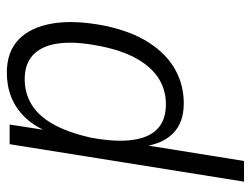

<svg xmlns="http://www.w3.org/2000/svg" viewBox="-104 -432 717 548"><g transform="rotate(-90 254.0 -158.5)"><path d="M9 180 116 -489H172L154 -372H148Q165 -416 191 -443.5Q217 -471 249.5 -484Q282 -497 320 -497Q380 -497 415 -463Q450 -429 460.5 -366.5Q471 -304 454 -217Q438 -141 405.5 -91Q373 -41 329 -16.5Q285 8 232 8Q177 8 146 -23.5Q115 -55 109 -112H115L68 180ZM230 -43Q270 -43 302.5 -63Q335 -83 359 -124.5Q383 -166 396 -231Q417 -335 392.5 -390.5Q368 -446 301 -446Q262 -446 229.5 -426.5Q197 -407 173.5 -365.5Q150 -324 135 -259Q115 -154 138.5 -98.5Q162 -43 230 -43Z"/></g></svg>

Font: Nunito Sans 10pt Condensed Light
Style: Italic
Weight: 300
Width: 3
Italic angle: -9°
Designer: Vernon Adams
Foundry: Vernon Adams
Version: Version 3.101;gftools[0.9.27]